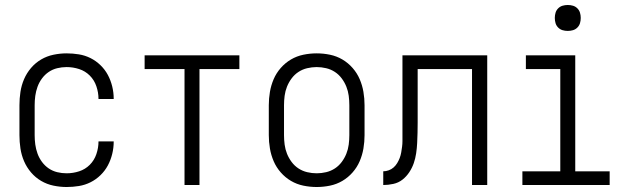

<svg xmlns="http://www.w3.org/2000/svg" viewBox="-20 -742 2540 770"><path d="M247 8Q221 8 194.5 2.5Q168 -3 145 -16.5Q122 -30 104.5 -50.5Q87 -71 76.5 -95.5Q66 -120 62 -146.5Q58 -173 58 -200V-320Q58 -347 62 -373.5Q66 -400 76.5 -424.5Q87 -449 104.5 -469.5Q122 -490 145 -503.5Q168 -517 194.5 -522.5Q221 -528 247 -528Q272 -528 296.5 -524Q321 -520 343 -509Q365 -498 383 -480.5Q401 -463 412.5 -441.5Q424 -420 430 -395.5Q436 -371 436 -346V-345H375V-346Q375 -371 366.5 -396Q358 -421 340 -439Q322 -457 297.5 -465Q273 -473 247 -473Q228 -473 209.5 -468.5Q191 -464 175.5 -453.5Q160 -443 148.5 -427.5Q137 -412 130.5 -394Q124 -376 121.5 -357.5Q119 -339 119 -320V-200Q119 -181 121.5 -162.5Q124 -144 130.5 -126Q137 -108 148.5 -92.5Q160 -77 175.5 -66.5Q191 -56 209.5 -51.5Q228 -47 247 -47Q273 -47 297.5 -55Q322 -63 340 -81Q358 -99 366.5 -124Q375 -149 375 -174V-175H436V-174Q436 -149 430 -124.5Q424 -100 412.5 -78.5Q401 -57 383 -39.5Q365 -22 343 -11Q321 0 296.5 4Q272 8 247 8Z M720 0V-465H560V-520H940V-465H780V0Z M1250 8Q1223 8 1196.5 2.5Q1170 -3 1147 -16.5Q1124 -30 1106 -50.5Q1088 -71 1077.5 -95.5Q1067 -120 1062.5 -146.5Q1058 -173 1058 -200V-320Q1058 -347 1062.5 -373.5Q1067 -400 1077.5 -424.5Q1088 -449 1106 -469.5Q1124 -490 1147 -503.5Q1170 -517 1196.5 -522.5Q1223 -528 1250 -528Q1277 -528 1303.5 -522.5Q1330 -517 1353 -503.5Q1376 -490 1394 -469.5Q1412 -449 1422.5 -424.5Q1433 -400 1437.5 -373.5Q1442 -347 1442 -320V-200Q1442 -173 1437.5 -146.5Q1433 -120 1422.5 -95.5Q1412 -71 1394 -50.5Q1376 -30 1353 -16.5Q1330 -3 1303.5 2.5Q1277 8 1250 8ZM1250 -47Q1269 -47 1288 -51.5Q1307 -56 1323 -66.5Q1339 -77 1350.5 -92.5Q1362 -108 1369 -125.5Q1376 -143 1378.5 -162Q1381 -181 1381 -200V-320Q1381 -339 1378.5 -358Q1376 -377 1369 -394.5Q1362 -412 1350.5 -427.5Q1339 -443 1323 -453.5Q1307 -464 1288 -468.5Q1269 -473 1250 -473Q1231 -473 1212 -468.5Q1193 -464 1177 -453.5Q1161 -443 1149.5 -427.5Q1138 -412 1131 -394.5Q1124 -377 1121.5 -358Q1119 -339 1119 -320V-200Q1119 -181 1121.5 -162Q1124 -143 1131 -125.5Q1138 -108 1149.5 -92.5Q1161 -77 1177 -66.5Q1193 -56 1212 -51.5Q1231 -47 1250 -47Z M1517 0V-55Q1528 -55 1539 -59Q1550 -63 1558.5 -70.5Q1567 -78 1573 -88Q1579 -98 1583 -108.5Q1587 -119 1589 -130.5Q1591 -142 1592.5 -153.5Q1594 -165 1594 -176Q1594 -187 1594 -199V-520H1934V0H1873V-465H1655V-250Q1655 -230 1654.5 -209.5Q1654 -189 1653 -168.5Q1652 -148 1649 -127.5Q1646 -107 1639.5 -88Q1633 -69 1621.5 -51.5Q1610 -34 1594 -21.5Q1578 -9 1557.5 -4.5Q1537 0 1517 0Z M2075 0V-55H2227V-465H2089V-520H2287V-55H2425V0ZM2257 -618Q2246 -618 2236 -621Q2226 -624 2218.5 -631.5Q2211 -639 2208 -649Q2205 -659 2205 -670Q2205 -681 2208 -691Q2211 -701 2218.5 -708.5Q2226 -716 2236 -719Q2246 -722 2257 -722Q2268 -722 2278 -719Q2288 -716 2295.5 -708.5Q2303 -701 2306 -691Q2309 -681 2309 -670Q2309 -659 2306 -649Q2303 -639 2295.5 -631.5Q2288 -624 2278 -621Q2268 -618 2257 -618Z"/></svg>

Font: Iosevka SS18 Light
Style: Regular
Weight: 300
Monospace: yes
Designer: Belleve Invis
Foundry: Belleve Invis
Version: Version 25.1.1; ttfautohint (v1.8.4)